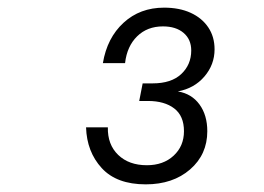

<svg xmlns="http://www.w3.org/2000/svg" viewBox="-20 -777 690 502"><path d="M361 -295Q285 -295 246 -337.5Q207 -380 205 -444H262Q261 -399 289 -372Q317 -345 364 -345Q407 -345 434 -370Q461 -395 461 -434Q461 -474 435.5 -493.5Q410 -513 367 -513H344L353 -559H379Q428 -559 454 -583.5Q480 -608 480 -645Q480 -674 460 -691Q440 -708 406 -708Q365 -708 338.5 -682Q312 -656 307 -612H249Q260 -678 303 -717.5Q346 -757 409 -757Q449 -757 478.5 -743.5Q508 -730 524.5 -705.5Q541 -681 541 -648Q541 -608 514.5 -577Q488 -546 445 -538Q481 -532 501.5 -504Q522 -476 522 -434Q522 -373 477 -334Q432 -295 361 -295Z"/></svg>

Font: Azeret Mono Thin ExtraLight
Style: Italic
Weight: 250
Italic angle: -12°
Version: Version 1.002